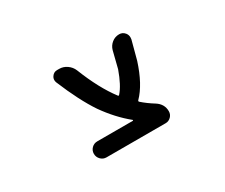

<svg xmlns="http://www.w3.org/2000/svg" viewBox="-93 -790 1185 1013"><g transform="rotate(-30 500.0 -283.5)"><path d="M311.5 -18.6Q291 -18.6 276.9 -33.2Q262.7 -47.9 262.7 -67.9Q262.7 -87.9 276.9 -102.1Q291 -116.2 311.5 -116.2H527.3Q529.3 -116.2 530.3 -118.2Q531.2 -120.1 529.3 -121.1Q457 -179.7 396.5 -265.6Q337.9 -352.5 279.3 -494.1Q276.4 -502 276.4 -508.8Q276.4 -520.5 283.2 -530.3Q294.9 -547.9 315.4 -547.9H328.1Q353.5 -547.9 375 -532.7Q396.5 -517.6 406.2 -494.1Q460 -357.4 525.4 -271.5Q529.3 -265.6 534.2 -271.5Q567.4 -308.6 596.7 -390.6L622.1 -492.2Q628.9 -516.6 648.4 -532.2Q668 -547.9 693.4 -547.9Q714.8 -547.9 728.5 -530.3Q737.3 -518.6 737.3 -503.9Q737.3 -498 736.3 -492.2L706.1 -378.9Q667 -256.8 607.4 -196.3Q602.5 -191.4 607.4 -186.5Q639.6 -158.2 677.7 -134.8Q717.8 -109.4 717.8 -65.4Q717.8 -45.9 704.1 -32.2Q690.4 -18.6 671.9 -18.6Z"/></g></svg>

Font: Rounded Mgen+ 2m medium
Style: Regular
Weight: 500
Designer: [Source Han Sans]
Ryoko NISHIZUKA  (kana & ideographs); Paul D. Hunt (Latin, Greek & Cyrillic); Wenlong ZHANG  (bopomofo
Version: Version 1.059.20150602